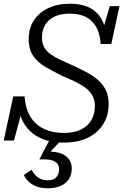

<svg xmlns="http://www.w3.org/2000/svg" viewBox="-26 -748 685 1030"><path d="M318 17Q267 17 224.5 5Q182 -7 150.5 -31.5Q119 -56 99 -92.5Q79 -129 72 -178Q75 -180 80 -180.5Q85 -181 90 -177.5Q95 -174 95 -166L49 6H-6L45 -231H106Q109 -184 124 -147.5Q139 -111 166 -86Q193 -61 231 -48Q269 -35 318 -35Q372 -35 408.5 -53Q445 -71 464 -103.5Q483 -136 483 -180Q483 -215 467.5 -239.5Q452 -264 426.5 -281.5Q401 -299 370 -313.5Q339 -328 306 -342Q259 -365 218.5 -388.5Q178 -412 153 -447Q128 -482 128 -539Q128 -595 155 -637.5Q182 -680 232 -704Q282 -728 350 -728Q410 -728 451 -708.5Q492 -689 515.5 -651Q539 -613 544 -558Q541 -556 535.5 -557.5Q530 -559 526.5 -563.5Q523 -568 522 -576L563 -715H615L571 -512H514Q511 -565 491 -601.5Q471 -638 435.5 -656.5Q400 -675 349 -675Q300 -675 266.5 -659Q233 -643 216 -614Q199 -585 199 -548Q199 -515 212 -493Q225 -471 247.5 -455.5Q270 -440 300 -426Q330 -412 364 -397Q399 -381 433.5 -363Q468 -345 496 -322Q524 -299 540.5 -267Q557 -235 557 -189Q557 -142 539.5 -104Q522 -66 490.5 -38.5Q459 -11 415 3Q371 17 318 17ZM231 262Q196 262 170.5 252.5Q145 243 128.5 227Q112 211 102 191L143 163Q150 175 160.5 188Q171 201 188 210Q205 219 232 219Q262 219 276.5 202.5Q291 186 291 160Q291 143 283 131.5Q275 120 257.5 113.5Q240 107 210 107H185L244 -5H311L231 80L234 65Q276 65 304 76.5Q332 88 345.5 108.5Q359 129 359 156Q359 190 342.5 214Q326 238 297.5 250Q269 262 231 262Z"/></svg>

Font: Roboto Serif Light
Style: Italic
Weight: 300
Italic angle: -10°
Version: Version 1.007